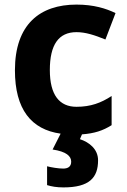

<svg xmlns="http://www.w3.org/2000/svg" viewBox="-20 -627 554 836"><path d="M407 71C407 22 368 -8 328 -21L337 -42C391 -46 428 -58 466 -82V-209C420 -179 375 -162 313 -162C239 -162 197 -213 197 -322C197 -432 235 -487 313 -487C353 -487 392 -474 439 -455L483 -570C442 -590 388 -607 313 -607C154 -607 45 -521 45 -321C45 -151 116 -63 244 -45L209 24C269 33 290 53 290 77C290 100 274 107 255 107C235 107 204 102 185 97V179C204 185 227 189 256 189C370 189 407 146 407 71Z"/></svg>

Font: Noto Sans Tamil UI
Style: Bold
Weight: 700
Designer: Jelle Bosma - Monotype Design Team
Foundry: Monotype Imaging Inc.
Version: Version 2.004